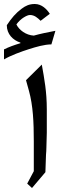

<svg xmlns="http://www.w3.org/2000/svg" viewBox="-20 -911 391 960"><path d="M214 -248V-364C214 -452 202 -515 189 -588L110 -510C115 -493 120 -474 125 -456C145 -383 149 -302 149 -204V-55L116 7L140 29L207 -50C208 -80 209 -109 210 -137C211 -149 212 -161 212 -174C212 -198 214 -224 214 -248ZM62 -789C73 -804 86 -816 99 -824C112 -832 122 -836 130 -836C152 -836 168 -822 183 -807L229 -842C214 -865 189 -891 154 -891C126 -891 108 -882 89 -868C59 -846 38 -821 14 -785C14 -740 45 -710 82 -698V-695C52 -686 24 -676 0 -664V-614C34 -634 86 -653 127 -666C159 -676 202 -689 237 -689L257 -757C224 -751 181 -742 149 -733C110 -735 75 -761 62 -789Z"/></svg>

Font: Iranian Serif 
Style: Regular
Weight: 400
Designer: Hooman Mehr, Hadi Navid in Neviseh Pardaz Co. Ltd. (http://nevisa.com)
Foundry: http://font-store.ir
Version: 5.0.2 build 3/9/1393